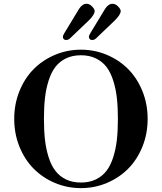

<svg xmlns="http://www.w3.org/2000/svg" viewBox="-20 -972 851 1009"><path d="M310.5 -777.8Q310.5 -786.1 318.4 -798.3L395.5 -925.3Q412.6 -952.1 435.1 -952.1Q450.2 -952.1 463.9 -938Q477.5 -923.8 477.5 -914.1Q477.5 -894.5 444.8 -862.8L348.6 -771Q339.4 -761.7 327.1 -761.7Q319.3 -761.7 314.9 -766.6Q310.5 -771.5 310.5 -777.8ZM447.3 -777.8Q447.3 -786.1 455.1 -798.3L532.2 -925.3Q549.3 -952.1 571.8 -952.1Q586.9 -952.1 600.6 -938Q614.3 -923.8 614.3 -914.1Q614.3 -894.5 581.5 -862.8L485.4 -771Q476.1 -761.7 463.9 -761.7Q456.1 -761.7 451.7 -766.6Q447.3 -771.5 447.3 -777.8ZM82.3 -200.9Q54.7 -269 54.7 -347.2Q54.7 -425.3 82.3 -493.4Q109.9 -561.5 157.2 -609.1Q204.6 -656.7 269 -683.8Q333.5 -710.9 405.3 -710.9Q477.1 -710.9 541.5 -683.8Q606 -656.7 653.3 -609.1Q700.7 -561.5 728.3 -493.4Q755.9 -425.3 755.9 -347.2Q755.9 -269 728.3 -200.9Q700.7 -132.8 653.3 -85.2Q606 -37.6 541.5 -10.5Q477.1 16.6 405.3 16.6Q333.5 16.6 269 -10.5Q204.6 -37.6 157.2 -85.2Q109.9 -132.8 82.3 -200.9ZM216.3 -456.5Q210.9 -408.2 210.9 -347.2Q210.9 -286.1 216.3 -237.8Q221.7 -189.5 235.4 -146.2Q249 -103 270.8 -74.5Q292.5 -45.9 326.4 -29.3Q360.4 -12.7 405.3 -12.7Q450.2 -12.7 484.1 -29.3Q518.1 -45.9 539.8 -74.5Q561.5 -103 575.2 -146.2Q588.9 -189.5 594.2 -237.8Q599.6 -286.1 599.6 -347.2Q599.6 -408.2 594.2 -456.5Q588.9 -504.9 575.2 -548.1Q561.5 -591.3 539.8 -619.9Q518.1 -648.4 484.1 -665Q450.2 -681.6 405.3 -681.6Q360.4 -681.6 326.4 -665Q292.5 -648.4 270.8 -619.9Q249 -591.3 235.4 -548.1Q221.7 -504.9 216.3 -456.5Z"/></svg>

Font: Monomachus
Style: Medium
Weight: 500
Designer: Alexey Kryukov
Version: Version 1.0